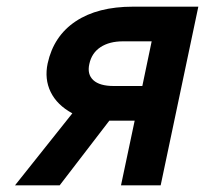

<svg xmlns="http://www.w3.org/2000/svg" viewBox="-20 -556 640 576"><path d="M25 0 197 -216Q151 -241 132 -280Q113 -319 123 -366Q141 -448 207 -492Q273 -536 379 -536H575L462 0H343L384 -194H308L159 0ZM321 -298H407L435 -432H349Q308 -432 281.5 -414.5Q255 -397 248 -364Q241 -333 260 -315.5Q279 -298 321 -298Z"/></svg>

Font: Geist Mono
Style: Bold Italic
Weight: 700
Italic angle: -12°
Monospace: yes
Designer: Basement.studio, Andrés Briganti, Mateo Zaragoza
Foundry: Basement.studio, Vercel, Andrés Briganti, Guido Ferreyra, Mateo Zaragoza
Version: Version 1.500; ttfautohint (v1.8.4.7-5d5b)